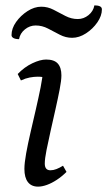

<svg xmlns="http://www.w3.org/2000/svg" viewBox="-20 -684 400 716"><path d="M122 12Q97 12 84 -5Q71 -22 71 -54Q71 -76 77.5 -112Q84 -148 94 -191Q104 -234 114 -277.5Q124 -321 131.5 -358.5Q139 -396 140 -420L153 -392Q149 -395 140.5 -396.5Q132 -398 121 -398Q107 -398 91 -395Q75 -392 58 -384L46 -408Q71 -434 100.5 -448Q130 -462 152 -462Q182 -462 195.5 -447Q209 -432 209 -403Q209 -384 202.5 -350.5Q196 -317 187 -277Q178 -237 169 -197Q160 -157 153.5 -124.5Q147 -92 147 -74Q147 -49 168 -49Q179 -49 190.5 -53.5Q202 -58 215 -66L228 -43Q211 -26 192 -13.5Q173 -1 155 5.5Q137 12 122 12ZM51 -538Q38 -538 30.5 -542Q23 -546 23 -553Q23 -578 40 -602Q57 -626 82.5 -642.5Q108 -659 134 -659Q158 -659 180 -647.5Q202 -636 224 -624.5Q246 -613 270 -613Q292 -613 310 -627.5Q328 -642 332 -664Q345 -664 352.5 -660.5Q360 -657 360 -649Q360 -625 343 -600.5Q326 -576 300.5 -559.5Q275 -543 249 -543Q225 -543 203 -554.5Q181 -566 159 -577.5Q137 -589 113 -589Q91 -589 73 -574.5Q55 -560 51 -538Z"/></svg>

Font: Petrona
Style: Italic
Weight: 400
Italic angle: -9°
Designer: Ringo R. Seeber
Foundry: Ringo R. Seeber
Version: Version 2.001; ttfautohint (v1.8.3)